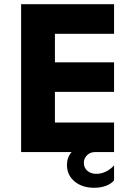

<svg xmlns="http://www.w3.org/2000/svg" viewBox="-20 -720 624 909"><path d="M520 -700V-560H240V-425H520V-285H240V-140H520V0H430Q407 0 392 15Q377 30 377 51Q377 74 393.5 88.5Q410 103 436 103Q459 103 481 92.5Q503 82 520 63V134Q507 150 482 159.5Q457 169 426 169Q369 169 333 139Q297 109 297 61Q297 25 319 0H80V-700Z"/></svg>

Font: Goli Bold
Style: Regular
Weight: 700
Designer: jaikishan Patel
Foundry: MagicType
Version: Version 1.000